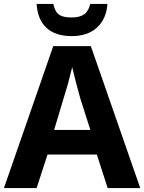

<svg xmlns="http://www.w3.org/2000/svg" viewBox="-20 -950 730 970"><path d="M523.9 0 469.2 -169.4H220.2L165 0H0L249 -716.8H439L688.5 0ZM436.5 -293.5 385.7 -452.6Q376 -485.8 363.3 -535.4Q350.6 -585 344.7 -610.8Q335.4 -571.3 323.7 -527.8Q299.8 -449.7 253.4 -293.5ZM165 -930.2H249.5Q255.4 -903.3 265.6 -888.9Q275.9 -874.5 293.9 -868.2Q312 -861.8 342.8 -861.8Q383.3 -861.8 405.5 -877.9Q427.7 -894 436 -930.2H522.9Q517.1 -853.5 469.7 -810.5Q422.4 -767.6 342.8 -767.6Q260.3 -767.6 215.1 -809.1Q169.9 -850.6 165 -930.2Z"/></svg>

Font: Viking Open Sans
Style: Bold
Weight: 700
Foundry: Ascender Corporation
Version: Version 2.001